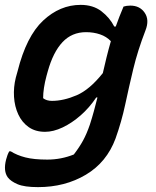

<svg xmlns="http://www.w3.org/2000/svg" viewBox="-21 -567 641 788"><path d="M310 -547Q361 -547 395 -521Q429 -495 448 -458H454Q461 -478 469 -498.5Q477 -519 486 -540Q492 -542 499 -543Q506 -544 514 -544Q553 -544 573 -514.5Q593 -485 576 -442Q544 -359 526 -284Q508 -209 493 -138.5Q478 -68 453 2Q417 99 331.5 150Q246 201 135 201Q79 201 51 189Q23 177 11 161Q-8 135 4 88Q9 68 17 54H23Q48 70 83 79Q118 88 173 88Q230 88 282 67Q305 37 320 9.5Q335 -18 348 -56Q357 -84 364.5 -111.5Q372 -139 379 -167H374Q346 -125 310 -93.5Q274 -62 236 -44Q198 -26 164 -26Q124 -26 96.5 -45.5Q69 -65 54 -97.5Q39 -130 36.5 -169.5Q34 -209 44 -249L51 -274Q87 -418 156 -482.5Q225 -547 310 -547ZM156 -164Q170 -153 192 -153Q240 -153 293.5 -176Q347 -199 401 -267Q408 -298 416 -330.5Q424 -363 434 -398Q416 -417 389.5 -426Q363 -435 332 -435Q274 -435 235.5 -394Q197 -353 175 -274L170 -256Q163 -230 159.5 -207Q156 -184 156 -164Z"/></svg>

Font: Recursive Sn Csl St SmB
Style: Italic
Weight: 600
Italic angle: -15°
Version: Version 1.079;hotconv 1.0.112;makeotfexe 2.5.65598; ttfautoh